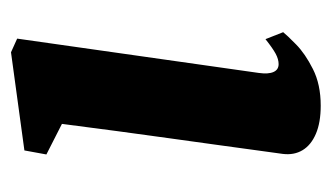

<svg xmlns="http://www.w3.org/2000/svg" viewBox="-150 -458 618 358"><g transform="rotate(-90 159.0 -279.0)"><path d="M141 10Q109.5 10 88.5 1Q67.5 -8 58 -23.8Q48.5 -39.5 51 -60.5Q54 -83.5 58.5 -115Q63 -146.5 68.2 -185.8Q73.5 -225 80 -270.8Q86.5 -316.5 93.2 -367.2Q100 -418 107 -472.5L50 -501.5L57.5 -542.5L240.5 -567.5L266 -556L202 -105.5Q199.5 -87.5 203.8 -78Q208 -68.5 218.5 -68.5Q227.5 -68.5 237.8 -74Q248 -79.5 265 -93L278 -60Q272.5 -53 255.2 -36Q238 -19 209.2 -4.5Q180.5 10 141 10Z"/></g></svg>

Font: Merriweather ExtraBold
Style: Italic
Weight: 800
Italic angle: -7.8°
Version: Version 2.101